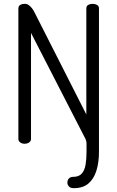

<svg xmlns="http://www.w3.org/2000/svg" viewBox="-20 -751 613 1003"><path d="M366 232Q348 232 340 223Q332 214 332 203Q332 189 340.5 181Q349 173 360 173Q392 173 407 156Q422 139 427 109.5Q432 80 432 43V-2Q432 -9 429.5 -17.5Q427 -26 420 -38L142 -579V-26Q142 -13 131.5 -6.5Q121 0 109 0Q96 0 86 -6.5Q76 -13 76 -26V-706Q76 -720 86 -725.5Q96 -731 109 -731Q121 -731 130 -724.5Q139 -718 147 -708Q155 -698 161 -685L431 -153V-707Q431 -720 441 -725.5Q451 -731 464 -731Q476 -731 486.5 -725.5Q497 -720 497 -707V43Q497 98 483.5 141Q470 184 441.5 208Q413 232 366 232Z"/></svg>

Font: Dosis
Style: Regular
Weight: 400
Designer: EdgarTolentino, PabloImpallari, IginoMarini
Foundry: EdgarTolentino, PabloImpallari, IginoMarini
Version: Version 3.001; ttfautohint (v1.8.2)